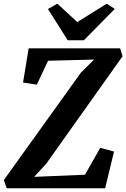

<svg xmlns="http://www.w3.org/2000/svg" viewBox="-36 -1000 671 1020"><path d="M218.8 -952.1 268.6 -980.5 374.5 -882.8 531.2 -980.5 573.7 -952.6 409.7 -786.1H323.7ZM-15.6 -43.5 394 -614.3 463.9 -683.6 219.2 -677.2 159.7 -550.3 86.4 -561.5 116.2 -743.2H602.1L615.2 -701.2L209 -129.4L145.5 -60.5L415.5 -71.8L496.6 -214.8L569.8 -194.8L522.5 0H-0.5Z"/></svg>

Font: Merriweather Bold
Style: Italic
Weight: 700
Italic angle: -7°
Designer: Eben Sorkin ( eben@eyebytes.com )
Foundry: Eben Sorkin ( eben@eyebytes.com )
Version: Version 1.5; ttfautohint (v0.97) -l 13 -r 13 -G 200 -x 24 -f